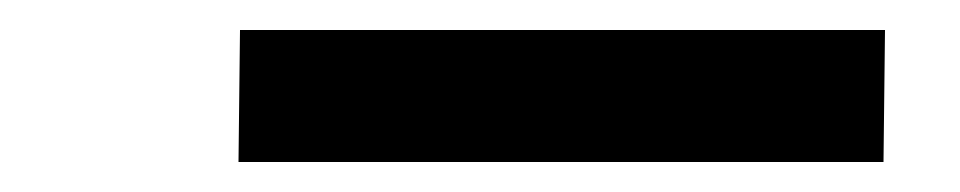

<svg xmlns="http://www.w3.org/2000/svg" viewBox="-20 -734 640 128"><path d="M139 -626 140 -714H570L569 -626Z"/></svg>

Font: Iosevka HT Extrabold Extended
Style: Italic
Weight: 800
Width: 7
Italic angle: -9°
Monospace: yes
Designer: Belleve Invis
Foundry: Belleve Invis
Version: Version 32.3.0; ttfautohint (v1.8.4)